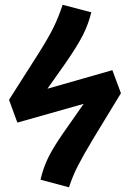

<svg xmlns="http://www.w3.org/2000/svg" viewBox="-20 -777 530 810"><path d="M244.1 -756.8 365.2 -725.1Q353 -675.3 330.3 -630.1Q307.6 -585 258.8 -514.2L180.2 -402.8L454.1 -481L490.2 -383.8L374 -192.9Q330.6 -120.6 308.3 -76.9Q286.1 -33.2 271 13.2L150.9 -19Q162.1 -67.9 183.1 -111.1Q204.1 -154.3 246.1 -214.8L333 -338.9L53.2 -259.8L18.1 -356L142.1 -550.8Q184.1 -617.2 205.8 -661.4Q227.5 -705.6 244.1 -756.8Z"/></svg>

Font: FiraGO SemiBold
Style: Italic
Weight: 600
Italic angle: -8°
Designer: bBox Type GmbH
Foundry: bBox Type GmbH
Version: Version 1.001;PS 001.001;hotconv 1.0.88;makeotf.lib2.5.64775